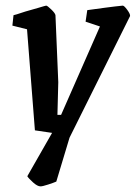

<svg xmlns="http://www.w3.org/2000/svg" viewBox="-20 -480 482 682"><path d="M442 -423 227 9 180 165Q171 169 151 175.5Q131 182 124 182Q113 182 97.5 168Q82 154 77 146L165 -8L104 -17L76 -376L24 -389L28 -426Q31 -426 70 -439Q89 -444 115.5 -452Q142 -460 144 -460Q148 -460 162 -446.5Q176 -433 177 -426L187 -188L184 -72H197L335 -386L284 -403L290 -444Q311 -447 352.5 -452.5Q394 -458 416 -460Q421 -460 432 -445Q443 -430 442 -423Z"/></svg>

Font: Grenze Medium
Style: Italic
Weight: 500
Italic angle: -10°
Designer: Renata Polastri
Foundry: Omnibus-Type
Version: Version 1.002; ttfautohint (v1.8)